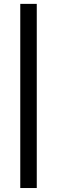

<svg xmlns="http://www.w3.org/2000/svg" viewBox="-20 -730 287 966"><path d="M165 216H82V-710.5H165Z"/></svg>

Font: Anek Gujarati Medium
Style: Regular
Weight: 500
Designer: Mrunmayee Ghaisas (Gujarati), Yesha Goshar (Latin)
Foundry: Ek Type
Version: Version 1.003